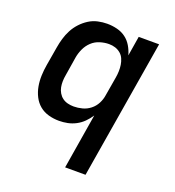

<svg xmlns="http://www.w3.org/2000/svg" viewBox="-135 -634 869 955"><g transform="rotate(20 300.0 -156.5)"><path d="M317 215 365 -77Q352 -57 335 -40Q318 -23 297 -12Q276 -1 253.5 3.5Q231 8 209 8Q180 8 153 0.5Q126 -7 105.5 -24Q85 -41 72.5 -65.5Q60 -90 55 -117.5Q50 -145 51 -174Q52 -203 57 -232L74 -332Q78 -356 85 -380Q92 -404 104 -427Q116 -450 134 -469.5Q152 -489 174 -503Q196 -517 221 -522.5Q246 -528 270 -528Q297 -528 323 -521.5Q349 -515 369 -500Q389 -485 402 -463Q415 -441 422 -416L439 -520H547L425 215ZM253 -84Q275 -84 298 -90Q321 -96 340 -111Q359 -126 370 -147.5Q381 -169 384 -191L401 -291Q404 -308 404.5 -325.5Q405 -343 402.5 -359Q400 -375 393.5 -390Q387 -405 374.5 -415.5Q362 -426 346.5 -431Q331 -436 313 -436Q290 -436 265.5 -428.5Q241 -421 222.5 -403.5Q204 -386 193.5 -363Q183 -340 179 -317L163 -217Q160 -201 159.5 -184.5Q159 -168 162 -152.5Q165 -137 173 -123.5Q181 -110 193 -101Q205 -92 220.5 -88Q236 -84 253 -84Z"/></g></svg>

Font: Iosevka Aile Semibold Oblique
Style: Regular
Weight: 600
Italic angle: -9°
Designer: Belleve Invis
Foundry: Belleve Invis
Version: Version 31.1.0; ttfautohint (v1.8.4)